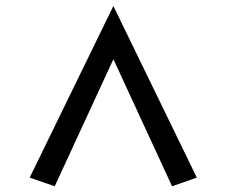

<svg xmlns="http://www.w3.org/2000/svg" viewBox="-20 -740 770 653"><path d="M166.1 -106.5 80.9 -135.9 365.6 -719.6 649.4 -135.9 565.2 -106.5 344 -585.6H387.3Z"/></svg>

Font: Andada Pro
Style: Regular
Weight: 400
Designer: Carolina Giovagnoli
Foundry: Huerta Tipografica
Version: Version 3.003